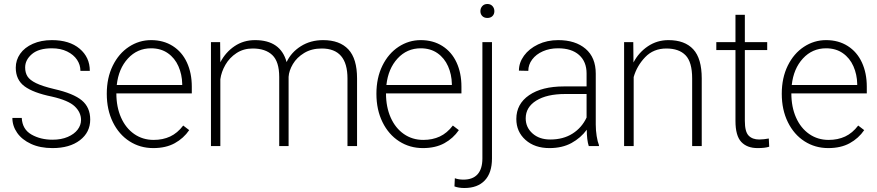

<svg xmlns="http://www.w3.org/2000/svg" viewBox="-20 -732 4393 962"><path d="M240 -248Q147 -267 103 -299.5Q59 -332 59 -393Q59 -431 81 -462.5Q103 -494 144.5 -512.5Q186 -531 240 -531Q328 -531 379 -488Q430 -445 430 -377H383Q383 -407 366 -432.5Q349 -458 316.5 -474Q284 -490 240 -490Q174 -490 140 -461Q106 -432 106 -394Q106 -368 117.5 -349.5Q129 -331 160.5 -315.5Q192 -300 251 -286Q348 -264 390 -229Q432 -194 432 -133Q432 -69 380.5 -29.5Q329 10 243 10Q181 10 135.5 -11Q90 -32 66 -66.5Q42 -101 42 -141H89Q92 -84 137.5 -58Q183 -32 243 -32Q287 -32 319.5 -46Q352 -60 369 -82.5Q386 -105 386 -131Q386 -169 354.5 -199Q323 -229 240 -248Z M515 -262Q515 -342 545 -403Q575 -464 626 -497.5Q677 -531 737 -531Q799 -531 845.5 -501.5Q892 -472 916.5 -419Q941 -366 941 -298V-264H563Q563 -196 586.5 -143Q610 -90 652.5 -60.5Q695 -31 750 -31Q796 -31 832.5 -48Q869 -65 898 -103L928 -80Q900 -39 855.5 -14.5Q811 10 748 10Q682 10 629 -24Q576 -58 545.5 -120Q515 -182 515 -262ZM565 -306H893V-312Q892 -359 874 -400Q856 -441 821 -465.5Q786 -490 737 -490Q668 -490 621 -439Q574 -388 565 -306Z M1037 -521H1083L1084 -420Q1110 -470 1155 -500.5Q1200 -531 1258 -531Q1386 -531 1416 -421Q1439 -470 1487.5 -500.5Q1536 -531 1599 -531Q1682 -531 1725.5 -484.5Q1769 -438 1769 -339V0H1721V-339Q1721 -489 1592 -489Q1541 -489 1504 -466.5Q1467 -444 1447.5 -411Q1428 -378 1426 -347V0H1379V-346Q1379 -423 1344.5 -456Q1310 -489 1246 -489Q1200 -489 1165 -466Q1130 -443 1109.5 -407.5Q1089 -372 1084 -335V0H1037Z M1866 -262Q1866 -342 1896 -403Q1926 -464 1977 -497.5Q2028 -531 2088 -531Q2150 -531 2196.5 -501.5Q2243 -472 2267.5 -419Q2292 -366 2292 -298V-264H1914Q1914 -196 1937.5 -143Q1961 -90 2003.5 -60.5Q2046 -31 2101 -31Q2147 -31 2183.5 -48Q2220 -65 2249 -103L2279 -80Q2251 -39 2206.5 -14.5Q2162 10 2099 10Q2033 10 1980 -24Q1927 -58 1896.5 -120Q1866 -182 1866 -262ZM1916 -306H2244V-312Q2243 -359 2225 -400Q2207 -441 2172 -465.5Q2137 -490 2088 -490Q2019 -490 1972 -439Q1925 -388 1916 -306Z M2422 -712Q2438 -712 2447.5 -701.5Q2457 -691 2457 -676Q2457 -661 2447.5 -651.5Q2438 -642 2422 -642Q2406 -642 2396.5 -651.5Q2387 -661 2387 -676Q2387 -691 2396.5 -701.5Q2406 -712 2422 -712ZM2307 210Q2278 210 2257 202L2259 161Q2278 168 2302 168Q2349 168 2373 141Q2397 114 2397 62V-521H2445V62Q2445 134 2409 172Q2373 210 2307 210Z M2776 -490Q2734 -490 2700 -475Q2666 -460 2646.5 -434Q2627 -408 2627 -377L2580 -378Q2580 -418 2605.5 -453Q2631 -488 2676 -509.5Q2721 -531 2777 -531Q2863 -531 2914 -487.5Q2965 -444 2965 -363V-108Q2965 -79 2969.5 -50.5Q2974 -22 2981 -5V0H2930Q2920 -31 2920 -82Q2890 -41 2843.5 -15.5Q2797 10 2733 10Q2659 10 2613 -31Q2567 -72 2567 -136Q2567 -211 2631 -255Q2695 -299 2806 -299H2919V-364Q2919 -423 2881.5 -456.5Q2844 -490 2776 -490ZM2919 -143V-261H2812Q2720 -261 2667 -228Q2614 -195 2614 -139Q2614 -94 2648 -63.5Q2682 -33 2737 -33Q2802 -33 2848.5 -62.5Q2895 -92 2919 -143Z M3107 -521H3153L3154 -419Q3180 -469 3226 -500Q3272 -531 3329 -531Q3411 -531 3453.5 -485Q3496 -439 3496 -339V0H3448V-339Q3448 -421 3415 -455Q3382 -489 3319 -489Q3254 -489 3212.5 -445.5Q3171 -402 3155 -346V0H3107Z M3784 -33Q3795 -33 3808 -34.5Q3821 -36 3832 -38L3834 3Q3814 10 3776 10Q3723 10 3694 -21Q3665 -52 3665 -126V-481H3569V-521H3665V-658H3712V-521H3824V-481H3712V-126Q3712 -72 3731 -52.5Q3750 -33 3784 -33Z M3897 -262Q3897 -342 3927 -403Q3957 -464 4008 -497.5Q4059 -531 4119 -531Q4181 -531 4227.5 -501.5Q4274 -472 4298.5 -419Q4323 -366 4323 -298V-264H3945Q3945 -196 3968.5 -143Q3992 -90 4034.5 -60.5Q4077 -31 4132 -31Q4178 -31 4214.5 -48Q4251 -65 4280 -103L4310 -80Q4282 -39 4237.5 -14.5Q4193 10 4130 10Q4064 10 4011 -24Q3958 -58 3927.5 -120Q3897 -182 3897 -262ZM3947 -306H4275V-312Q4274 -359 4256 -400Q4238 -441 4203 -465.5Q4168 -490 4119 -490Q4050 -490 4003 -439Q3956 -388 3947 -306Z"/></svg>

Font: Freesentation 2 ExtraLight
Style: Regular
Weight: 260
Designer: glyphs from Roboto by Christian Robertson / Hangul glyphs from Noto Sans CJK(Source Han Sans) by Jang Soo-young and Kang
Foundry: PT&
Version: Version 2.001